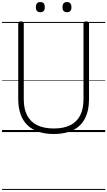

<svg xmlns="http://www.w3.org/2000/svg" viewBox="-20 -1289 1047 1874"><path d="M506 19Q421 19 356 -3Q291 -25 247 -68Q203 -111 180.5 -175Q158 -239 158 -322V-1061Q158 -1071 164.5 -1075.5Q171 -1080 185 -1080Q199 -1080 205.5 -1075.5Q212 -1071 212 -1061V-320Q212 -226 245 -162.5Q278 -99 343.5 -67Q409 -35 506 -35Q601 -35 665.5 -67Q730 -99 762.5 -162.5Q795 -226 795 -320V-1061Q795 -1071 801.5 -1075.5Q808 -1080 821 -1080Q849 -1080 849 -1061V-322Q849 -211 810 -134.5Q771 -58 694.5 -19.5Q618 19 506 19ZM373 -1170Q351 -1170 340.5 -1182Q330 -1194 330 -1219Q330 -1244 341 -1256.5Q352 -1269 373 -1269Q396 -1269 406.5 -1256.5Q417 -1244 417 -1219Q418 -1194 406.5 -1182Q395 -1170 373 -1170ZM634 -1170Q612 -1170 601 -1182Q590 -1194 590 -1219Q590 -1244 601 -1256.5Q612 -1269 634 -1269Q655 -1269 666 -1256.5Q677 -1244 677 -1219Q678 -1194 666.5 -1182Q655 -1170 634 -1170ZM0 555H1007V565H0ZM0 -20H1007V0H0ZM0 -505H1007V-500H0ZM0 -1075H1007V-1065H0Z"/></svg>

Font: Playwrite AR Guides
Style: Regular
Weight: 400
Designer: Veronika Burian, José Scaglione
Foundry: TypeTogether
Version: Version 1.003